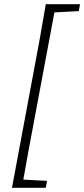

<svg xmlns="http://www.w3.org/2000/svg" viewBox="-20 -735 401 914"><path d="M37 159 141 -398Q156 -477 170.5 -556.5Q185 -636 198 -715H361L355 -682L239 -676L142 -158Q129 -89 116 -19Q103 51 91 120L204 126L198 159Z"/></svg>

Font: Source Serif 4 SmText Light
Style: Italic
Weight: 300
Italic angle: -12°
Designer: Frank Grießhammer
Foundry: Adobe
Version: Version 4.005;hotconv 1.1.0;makeotfexe 2.6.0